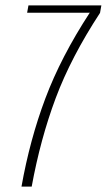

<svg xmlns="http://www.w3.org/2000/svg" viewBox="-20 -695 398 715"><path d="M60 0Q91 -174.5 149 -328.8Q207 -483 313.5 -646.5L315 -647.5H81L86 -675H357.5L352.5 -647Q244.5 -482 187.5 -329.8Q130.5 -177.5 98 0Z"/></svg>

Font: Anybody ExtraLight
Style: Italic
Weight: 200
Italic angle: -10°
Designer: Tyler Finck
Foundry: Etcetera Type Company
Version: Version 1.010; ttfautohint (v1.8.3) -l 8 -r 50 -G 200 -x 14 